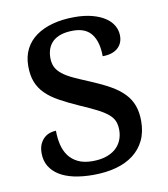

<svg xmlns="http://www.w3.org/2000/svg" viewBox="-68 -603 587 671"><g transform="rotate(-10 225.5 -267.5)"><path d="M210 9.8Q172.4 9.8 141.8 3.2Q111.3 -3.4 89.8 -16.8Q68.4 -30.3 56.6 -50Q44.9 -69.8 44.9 -96.2Q44.9 -116.2 51.5 -129.6Q58.1 -143.1 67.6 -150.9Q77.1 -158.7 88.1 -161.9Q99.1 -165 107.9 -165Q107.9 -138.7 113.3 -115.7Q118.7 -92.8 131.3 -75.4Q144 -58.1 164.8 -48.1Q185.5 -38.1 215.8 -38.1Q242.7 -38.1 263.2 -44.7Q283.7 -51.3 297.6 -63.2Q311.5 -75.2 318.8 -92Q326.2 -108.9 326.2 -128.9Q326.2 -147.5 320.6 -160.9Q314.9 -174.3 301 -186Q287.1 -197.8 263.2 -210Q239.3 -222.2 203.1 -237.8Q164.6 -254.9 136 -270.8Q107.4 -286.6 88.9 -305.2Q70.3 -323.7 61 -347.4Q51.8 -371.1 51.8 -403.8Q51.8 -438 65.2 -464.4Q78.6 -490.7 103.5 -508.5Q128.4 -526.4 163.1 -535.6Q197.8 -544.9 240.2 -544.9Q275.9 -544.9 303.2 -537.6Q330.6 -530.3 349.1 -517.8Q367.7 -505.4 377 -488.5Q386.2 -471.7 386.2 -453.1Q386.2 -425.8 367.4 -409.4Q348.6 -393.1 314 -393.1Q314 -443.4 293.2 -471.2Q272.5 -499 228 -499Q202.6 -499 184.6 -493.2Q166.5 -487.3 155 -476.6Q143.6 -465.8 138.2 -451.2Q132.8 -436.5 132.8 -418.9Q132.8 -399.9 139.6 -386Q146.5 -372.1 161.4 -360.4Q176.3 -348.6 200 -337.6Q223.6 -326.7 256.8 -313Q296.4 -296.4 324.7 -280.3Q353 -264.2 371.3 -245.1Q389.6 -226.1 398.4 -202.1Q407.2 -178.2 407.2 -147Q407.2 -107.9 393.1 -78.6Q378.9 -49.3 353 -29.5Q327.1 -9.8 290.8 0Q254.4 9.8 210 9.8Z"/></g></svg>

Font: Noto Serif
Style: Regular
Weight: 400
Designer: Monotype Design team
Foundry: Monotype Imaging Inc.
Version: Version 1.02